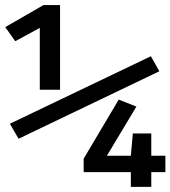

<svg xmlns="http://www.w3.org/2000/svg" viewBox="-24 -727 663 747"><path d="M130.8 -377.9V-618.5L35.4 -566.7L-3.6 -621.5L145.1 -707.2H209.7V-377.9ZM48.2 -187.2 14.4 -245.6 563.1 -508.2 595.9 -449.7ZM564.6 -57.4V0H485.1V-57.4H301.5V-109.7L437.9 -339.5L506.7 -312.3L391.8 -121H485.1L492.8 -207.7H564.6V-121H619.5V-57.4Z"/></svg>

Font: Fira Code Retina
Style: Regular
Weight: 450
Monospace: yes
Designer: Carrois Corporate, Edenspiekermann AG, Nikita Prokopov
Foundry: Carrois Corporate, Edenspiekermann AG, Nikita Prokopov
Version: Version 6.002